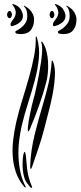

<svg xmlns="http://www.w3.org/2000/svg" viewBox="-20 -905 390 929"><path d="M204 -508Q190 -454 169.5 -396Q149 -338 127 -286Q126 -284 123 -276.5Q120 -269 116 -270Q114 -270 114.5 -278.5Q115 -287 115 -290Q116 -302 119 -320Q122 -338 126 -357Q130 -376 134 -394Q138 -412 142 -425Q144 -431 148.5 -449.5Q153 -468 158.5 -494Q164 -520 169.5 -550Q175 -580 179 -608Q183 -636 184 -659Q185 -682 181 -695Q179 -699 180 -701.5Q181 -704 182 -704Q184 -704 185 -701.5Q186 -699 188 -697Q199 -680 205 -656Q211 -632 212.5 -605.5Q214 -579 211.5 -553Q209 -527 204 -508ZM195 -286Q183 -238 166 -188Q149 -138 136 -100Q134 -95 132 -90.5Q130 -86 129 -88Q127 -88 126.5 -93Q126 -98 126 -103Q129 -178 147.5 -253Q166 -328 189 -404Q203 -451 214.5 -500.5Q226 -550 230 -607Q230 -612 233 -612Q234 -612 235 -610Q236 -608 237 -606Q248 -579 245.5 -535.5Q243 -492 234 -445.5Q225 -399 213 -355.5Q201 -312 195 -286ZM103 -4Q106 2 105 2Q103 2 101 1Q99 0 98 0Q70 -33 57 -71.5Q44 -110 41.5 -151Q39 -192 44.5 -234Q50 -276 59 -316Q72 -371 89 -425.5Q106 -480 120.5 -531.5Q135 -583 144.5 -631Q154 -679 153 -723Q153 -728 155 -729Q156 -729 157.5 -726Q159 -723 159 -722Q173 -674 168 -622.5Q163 -571 148.5 -517Q134 -463 116 -407Q98 -351 85 -296Q77 -261 72.5 -223Q68 -185 69.5 -146.5Q71 -108 79 -71.5Q87 -35 103 -4ZM114 -71Q119 -39 134 -4Q135 -2 135.5 1Q136 4 134 4Q132 4 128 2Q126 1 125 -1Q112 -16 104.5 -29Q97 -42 92 -71Q90 -82 89.5 -99Q89 -116 90 -132Q91 -148 93.5 -159Q96 -170 100 -170Q101 -170 102.5 -165Q104 -160 105 -153.5Q106 -147 106.5 -140.5Q107 -134 107 -132Q109 -115 110 -100Q111 -85 114 -71ZM80 -740Q75 -740 64.5 -741.5Q54 -743 54 -751Q54 -754 63 -758.5Q72 -763 83 -771.5Q94 -780 103 -793.5Q112 -807 112 -828Q112 -854 102 -867Q100 -870 97 -873.5Q94 -877 95 -878Q97 -878 99.5 -876.5Q102 -875 103 -874Q123 -863 134 -845.5Q145 -828 145 -812Q145 -780 129.5 -760Q114 -740 80 -740ZM220 -834Q220 -839 223 -845.5Q226 -852 232 -852Q237 -852 240 -845.5Q243 -839 243 -834Q243 -830 240 -823.5Q237 -817 232 -817Q226 -817 223 -823Q220 -829 220 -834ZM249 -780Q244 -778 240 -778.5Q236 -779 236 -786Q236 -794 242 -801.5Q248 -809 254 -818Q260 -827 262 -838.5Q264 -850 256 -867Q254 -872 249 -878Q244 -884 246 -885Q248 -886 254 -883.5Q260 -881 262 -880Q279 -872 288 -856Q297 -840 297 -828Q297 -809 281.5 -796.5Q266 -784 249 -780ZM286 -740Q281 -740 270.5 -741.5Q260 -743 260 -751Q260 -754 269 -758.5Q278 -763 288.5 -771.5Q299 -780 308 -793.5Q317 -807 317 -828Q317 -853 308 -867Q306 -870 302.5 -873.5Q299 -877 301 -878Q302 -878 305 -876.5Q308 -875 309 -874Q329 -863 339.5 -845.5Q350 -828 350 -812Q350 -780 335 -760Q320 -740 286 -740ZM14 -834Q14 -839 17.5 -845.5Q21 -852 27 -852Q32 -852 35 -845.5Q38 -839 38 -834Q38 -830 35 -823.5Q32 -817 27 -817Q21 -817 17.5 -823Q14 -829 14 -834ZM43 -780Q31 -775 31 -786Q31 -794 37 -801.5Q43 -809 48.5 -818Q54 -827 56 -838.5Q58 -850 50 -867Q48 -872 43 -878Q38 -884 40 -885Q42 -886 48.5 -883.5Q55 -881 57 -880Q74 -872 82.5 -856Q91 -840 91 -828Q91 -809 75.5 -796.5Q60 -784 43 -780Z"/></svg>

Font: mr_AkronimG
Style: Regular
Weight: 400
Version: Version 1.002 April 14, 2020